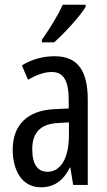

<svg xmlns="http://www.w3.org/2000/svg" viewBox="-20 -786 456 816"><path d="M344 -757V-766H247C226 -721 196 -671 158 -617V-606H210C251 -642 319 -715 344 -757ZM213 -547C162 -547 115 -534 73 -508L99 -447C137 -469 170 -480 200 -480C251 -480 272 -442 272 -360V-325L211 -322C98 -317 34 -256 34 -150C34 -65 71 10 154 10C210 10 249 -18 277 -74H279L291 0H353V-362C353 -480 314 -547 213 -547ZM225 -263 273 -266V-212C273 -114 238 -56 182 -56C141 -56 117 -86 117 -152C117 -222 152 -259 225 -263Z"/></svg>

Font: Noto Sans Gujarati ExtraCondensed
Style: Regular
Weight: 400
Width: 2
Designer: Jelle Bosma - Monotype Design Team, Universal Thirst
Foundry: Monotype Imaging Inc.
Version: Version 2.106